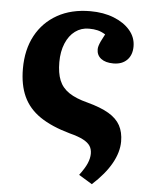

<svg xmlns="http://www.w3.org/2000/svg" viewBox="-54 -571 642 844"><g transform="rotate(5 267.5 -148.5)"><path d="M383 230 324 194Q348 162 357.5 139.5Q367 117 367 97Q367 77 358 63Q349 49 327.5 37.5Q306 26 267 16Q185 -7 134.5 -41.5Q84 -76 60.5 -127Q37 -178 37 -250Q37 -334 70.5 -396Q104 -458 165.5 -492.5Q227 -527 311 -527Q369 -527 414.5 -509Q460 -491 486.5 -460Q513 -429 513 -389Q513 -351 491 -329Q469 -307 431 -307Q396 -307 376.5 -322Q357 -337 357 -363Q357 -370 359.5 -378.5Q362 -387 368 -400Q374 -413 384 -431Q366 -442 349.5 -446Q333 -450 311 -450Q277 -450 250.5 -430.5Q224 -411 209 -375Q194 -339 194 -292Q194 -244 207 -212Q220 -180 250.5 -159.5Q281 -139 332 -126Q392 -110 427.5 -89Q463 -68 479 -38.5Q495 -9 495 32Q495 79 467 129Q439 179 383 230Z"/></g></svg>

Font: Literata 18pt
Style: Bold
Weight: 700
Designer: Latin by Veronika Burian and Jose Scaglione. Greek by Irene Vlachou. Cyrillic by Vera Evstafieva.
Foundry: TypeTogether
Version: Version 3.103;gftools[0.9.29]